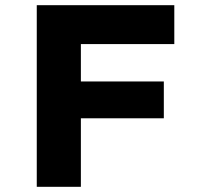

<svg xmlns="http://www.w3.org/2000/svg" viewBox="-20 -720 776 740"><path d="M121.7 0V-700H291.7V0ZM196.2 -264.1V-406H611.4V-264.1ZM201.2 -550.1V-700H651.8V-550.1Z"/></svg>

Font: Lexend Exa
Style: Regular
Weight: 400
Designer: Bonnie Shaver-Troup, Thomas Jockin
Foundry: Lexend
Version: Version 1.007